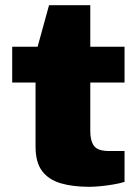

<svg xmlns="http://www.w3.org/2000/svg" viewBox="-20 -708 535 740"><path d="M324 12Q261 12 214.5 -1.5Q168 -15 142.5 -48.5Q117 -82 117 -143V-390H27V-528H125L169 -688H328V-528H460V-390H328V-201Q328 -165 342.5 -145.5Q357 -126 400 -126H460V-7Q445 -2 419.5 2.5Q394 7 368.5 9.5Q343 12 324 12Z"/></svg>

Font: Archivo SemiExpanded Black
Style: Regular
Weight: 900
Width: 6
Designer: Hector Gatti
Foundry: Omnibus-Type
Version: Version 2.001